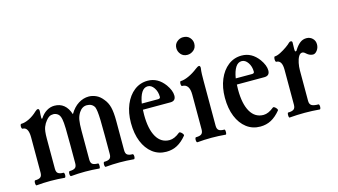

<svg xmlns="http://www.w3.org/2000/svg" viewBox="-74 -874 2007 1139"><g transform="rotate(-15 929.0 -304.5)"><path d="M33 4Q29 4 27.5 -4Q26 -12 27.5 -19.5Q29 -27 33 -27Q54 -27 64.5 -34.5Q75 -42 75 -63V-280Q75 -342 40 -342Q35 -342 33.5 -349.5Q32 -357 33.5 -364.5Q35 -372 40 -372Q61 -372 88 -385Q115 -398 140 -422Q150 -431 156 -431Q165 -431 165 -417Q164 -406 163.5 -395.5Q163 -385 163 -371L168 -370Q185 -397 208 -411Q231 -425 256 -425Q325 -425 350 -348Q373 -387 403.5 -406Q434 -425 467 -425Q489 -425 511.5 -415Q534 -405 552 -382Q572 -359 580 -327.5Q588 -296 588 -243V-63Q588 -42 598.5 -34.5Q609 -27 630 -27Q635 -27 636.5 -19.5Q638 -12 636.5 -4Q635 4 630 4Q609 2 587 1Q565 0 544 0Q522 0 500.5 1Q479 2 457 4Q453 4 451.5 -4Q450 -12 451.5 -19.5Q453 -27 457 -27Q479 -27 489.5 -34.5Q500 -42 500 -63V-176Q500 -235 499 -270Q498 -305 495.5 -324Q493 -343 489 -353Q475 -378 443 -378Q414 -378 395 -349Q382 -329 378 -304.5Q374 -280 374 -242V-63Q374 -42 384.5 -34.5Q395 -27 418 -27Q422 -27 423 -19.5Q424 -12 423 -4Q422 4 418 4Q396 2 374.5 1Q353 0 332 0Q310 0 288 1Q266 2 245 4Q240 4 238.5 -4Q237 -12 238.5 -19.5Q240 -27 245 -27Q266 -27 277 -34.5Q288 -42 288 -63V-173Q288 -239 287 -277.5Q286 -316 282 -335Q277 -360 264 -369Q251 -378 238 -378Q223 -378 212.5 -372Q202 -366 192 -353Q180 -339 171.5 -318Q163 -297 163 -248V-63Q163 -42 173.5 -34.5Q184 -27 205 -27Q210 -27 211.5 -19.5Q213 -12 211.5 -4Q210 4 205 4Q184 2 163 1Q142 0 119 0Q97 0 76 1Q55 2 33 4Z M829 11Q781 11 745 -16.5Q709 -44 689 -93Q669 -142 669 -208Q669 -271 689.5 -320Q710 -369 746 -397Q782 -425 829 -425Q891 -425 933 -368Q960 -330 960 -299Q960 -266 927 -266H758Q757 -251 757 -235Q757 -147 785 -99Q813 -51 865 -51Q895 -51 929 -79Q934 -82 940.5 -77Q947 -72 951.5 -65.5Q956 -59 954 -55Q926 -21 896 -5Q866 11 829 11ZM821 -393Q798 -393 783 -369.5Q768 -346 761 -303H861Q875 -303 875 -314Q875 -346 859 -369.5Q843 -393 821 -393Z M1098 -512Q1073 -512 1058.5 -529Q1044 -546 1044 -567Q1044 -591 1061 -605.5Q1078 -620 1098 -620Q1125 -620 1139.5 -603.5Q1154 -587 1154 -567Q1154 -541 1136.5 -526.5Q1119 -512 1098 -512ZM1021 4Q1016 4 1014.5 -4Q1013 -12 1014.5 -19.5Q1016 -27 1021 -27Q1044 -27 1054 -35Q1064 -43 1064 -63V-277Q1064 -342 1019 -342Q1015 -342 1013.5 -349.5Q1012 -357 1013.5 -364.5Q1015 -372 1019 -372Q1039 -372 1068 -385Q1097 -398 1125 -420Q1140 -431 1145 -431Q1154 -431 1154 -417Q1151 -398 1150.5 -378.5Q1150 -359 1150 -339V-63Q1150 -43 1160 -35Q1170 -27 1194 -27Q1198 -27 1199 -19.5Q1200 -12 1199 -4Q1198 4 1194 4Q1172 2 1150.5 1Q1129 0 1108 0Q1086 0 1064 1Q1042 2 1021 4Z M1406 11Q1358 11 1322 -16.5Q1286 -44 1266 -93Q1246 -142 1246 -208Q1246 -271 1266.5 -320Q1287 -369 1323 -397Q1359 -425 1406 -425Q1468 -425 1510 -368Q1537 -330 1537 -299Q1537 -266 1504 -266H1335Q1334 -251 1334 -235Q1334 -147 1362 -99Q1390 -51 1442 -51Q1472 -51 1506 -79Q1511 -82 1517.5 -77Q1524 -72 1528.5 -65.5Q1533 -59 1531 -55Q1503 -21 1473 -5Q1443 11 1406 11ZM1398 -393Q1375 -393 1360 -369.5Q1345 -346 1338 -303H1438Q1452 -303 1452 -314Q1452 -346 1436 -369.5Q1420 -393 1398 -393Z M1587 4Q1583 4 1582 -4Q1581 -12 1582 -19.5Q1583 -27 1587 -27Q1609 -27 1620 -34.5Q1631 -42 1631 -63V-278Q1631 -336 1596 -336Q1592 -336 1590.5 -344Q1589 -352 1590.5 -360.5Q1592 -369 1596 -369Q1610 -369 1631.5 -380Q1653 -391 1672 -404.5Q1691 -418 1697 -425Q1703 -431 1709 -431Q1719 -431 1719 -421Q1719 -410 1718.5 -400.5Q1718 -391 1718 -381Q1718 -366 1722 -366Q1729 -366 1732 -374Q1748 -399 1765 -412Q1782 -425 1804 -425Q1826 -425 1841 -410.5Q1856 -396 1856 -374Q1856 -353 1844 -337Q1832 -321 1818 -321Q1809 -321 1799 -325Q1789 -329 1779 -338Q1768 -349 1758 -349Q1745 -349 1736 -333.5Q1727 -318 1722.5 -295Q1718 -272 1718 -250V-63Q1718 -42 1731 -34.5Q1744 -27 1772 -27Q1776 -27 1777.5 -19.5Q1779 -12 1777.5 -4Q1776 4 1772 4Q1748 2 1725.5 1Q1703 0 1680 0Q1657 0 1634 1Q1611 2 1587 4Z"/></g></svg>

Font: Junicode Two Beta Condensed Medium
Style: Regular
Weight: 500
Width: 3
Designer: Peter S. Baker
Foundry: Briery Creek Software
Version: Version 1.053; ttfautohint (v1.8.4)